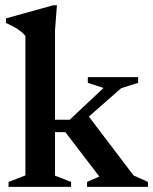

<svg xmlns="http://www.w3.org/2000/svg" viewBox="-20 -732 600 752"><path d="M195.5 -44 258.5 -19.5V0H13.5V-19.5L79.5 -45V-591Q68.5 -605 50.5 -617Q32.5 -629 3.5 -642V-660L189 -711.5H203L195.5 -614V-263H253L385.5 -387.5L324 -407.5V-430H521V-407.5L454.5 -386.5L328 -275.5L503 -45L559.5 -19.5V0H321V-19.5L369 -40.5L236 -214.5H195.5Z"/></svg>

Font: Newsreader Text SemiBold
Style: Regular
Weight: 600
Designer: Hugues Gentile
Foundry: Production Type
Version: Version 1.001